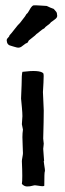

<svg xmlns="http://www.w3.org/2000/svg" viewBox="-20 -688 239 711"><path d="M191 -636Q193 -629 190.5 -624Q188 -619 179 -613Q170 -607 169 -606Q166 -601 156.5 -594.5Q147 -588 144 -583Q137 -580 128.5 -572.5Q120 -565 115 -562Q111 -557 101.5 -550Q92 -543 89 -540Q87 -539 86 -537Q85 -535 83.5 -532.5Q82 -530 81 -529Q75 -528 66.5 -520.5Q58 -513 52 -512Q48 -511 43 -512Q38 -513 32 -515Q26 -517 22 -518Q6 -521 5 -537Q4 -543 9.5 -548Q15 -553 15 -557Q22 -564 34.5 -580.5Q47 -597 54 -603L64 -616Q74 -628 78 -636Q83 -639 89.5 -651.5Q96 -664 103 -668Q110 -669 129 -667.5Q148 -666 153 -666Q167 -659 179 -655Q180 -653 185.5 -647.5Q191 -642 191 -636ZM65 -208 61 -228Q61 -233 62 -243Q63 -253 63 -258Q63 -269 61 -291Q61 -296 59.5 -307Q58 -318 58 -323Q58 -332 59 -348.5Q60 -365 60 -373Q60 -413 63 -422Q126 -430 140 -417Q143 -414 141 -382.5Q139 -351 139 -347Q139 -336 140.5 -313.5Q142 -291 142 -279Q142 -243 140 -175Q140 -171 141 -165Q142 -159 142 -156Q142 -152 141 -146Q140 -140 140 -137Q140 -130 141.5 -116Q143 -102 143 -96Q144 -94 143 -93Q142 -92 142 -91Q142 -88 143.5 -79Q145 -70 146 -62.5Q147 -55 146 -53Q144 -51 144 0Q140 3 124 0Q108 -3 104 -1Q90 3 79.5 2.5Q69 2 61 -7Q64 -24 61 -91Q61 -96 63 -106Q65 -116 65 -121Q65 -130 64 -147.5Q63 -165 63 -180Q63 -195 65 -208Z"/></svg>

Font: FuturaRenner
Style: Regular
Weight: 400
Designer: BSozoo
Foundry: BSozoo
Version: Version 1.001;PS 001.001;hotconv 1.0.70;makeotf.lib2.5.58329